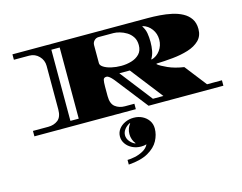

<svg xmlns="http://www.w3.org/2000/svg" viewBox="-133 -862 1851 1470"><g transform="rotate(-15 792.5 -127.0)"><path d="M73 0V-43H194Q240 -43 271.5 -67.5Q303 -92 303 -152V-497Q303 -542 271.5 -574.5Q240 -607 194 -607H73V-650H1147Q1191 -650 1240 -646.5Q1289 -643 1335 -633Q1381 -623 1418 -603Q1455 -583 1477 -550.5Q1499 -518 1499 -469Q1499 -414 1464.5 -380Q1430 -346 1373.5 -328.5Q1317 -311 1250.5 -304.5Q1184 -298 1120 -296V-291Q1141 -273 1193.5 -249.5Q1246 -226 1319 -215L1453 -43H1571V0H978L778 -256Q778 -256 769 -266.5Q760 -277 747.5 -287.5Q735 -298 723 -298Q702 -298 698 -280.5Q694 -263 694 -227V-152Q694 -92 725.5 -67.5Q757 -43 802 -43H877V0ZM370 -43H436V-607H370ZM856 -349Q898 -349 937 -360.5Q976 -372 1001 -398Q1026 -424 1026 -468Q1026 -507 1008.5 -533.5Q991 -560 964.5 -576Q938 -592 910.5 -599.5Q883 -607 862 -607H745Q724 -607 709.5 -592Q695 -577 695 -556V-413Q695 -396 718 -381Q741 -366 778 -357.5Q815 -349 856 -349ZM1093 -336Q1134 -347 1161 -384Q1188 -421 1188 -468Q1188 -516 1161 -552.5Q1134 -589 1092 -601L1089 -598Q1108 -570 1113.5 -538Q1119 -506 1119 -468Q1119 -433 1113 -399.5Q1107 -366 1090 -339ZM1024 -43H1107L909 -298H826ZM715 396V359Q739 359 773.5 352Q808 345 840 327.5Q872 310 886 281Q867 287 843 287Q805 287 773.5 271.5Q742 256 723.5 229.5Q705 203 705 172Q705 140 723.5 114.5Q742 89 773.5 74Q805 59 843 59Q881 59 911.5 74.5Q942 90 960.5 117Q979 144 979 180Q979 229 954 276Q929 323 871 356Q813 389 715 396ZM805 253 807 250Q795 236 787.5 215.5Q780 195 780 172Q780 149 787.5 128.5Q795 108 807 94L805 91Q779 103 762 125Q745 147 745 172Q745 197 762 219Q779 241 805 253Z"/></g></svg>

Font: Diplomata
Style: Regular
Weight: 400
Designer: Eduardo Rodriguez Tunni
Foundry: Eduardo Rodriguez Tunni
Version: Version 1.002; ttfautohint (v1.8.4.7-5d5b);gftools[0.9.23]